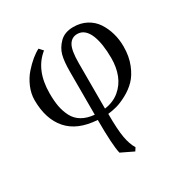

<svg xmlns="http://www.w3.org/2000/svg" viewBox="-157 -571 904 936"><g transform="rotate(-30 295.0 -103.5)"><path d="M465.8 -217.8Q465.8 -257.3 460.9 -290.3Q456.1 -323.2 445.8 -348.9Q435.5 -374.5 418.9 -388.7Q402.3 -402.8 379.9 -402.8Q348.6 -402.8 332.3 -375Q315.9 -347.2 315.9 -275.9V-20Q364.7 -26.4 399.2 -54.9Q433.6 -83.5 449.7 -125Q465.8 -166.5 465.8 -217.8ZM316.9 10.3Q316.9 99.1 325 144Q333 189 350.6 217.3L339.4 234.9L269.5 201.2Q257.8 152.8 257.8 10.3Q147.5 3.4 93.3 -58.6Q39.1 -120.6 39.1 -227.1Q39.1 -263.2 54.4 -299.3Q69.8 -335.4 93.3 -362.1Q116.7 -388.7 139.4 -407.2Q162.1 -425.8 181.2 -435.1L200.2 -414.1Q119.1 -349.6 119.1 -218.3Q119.1 -176.3 125 -144.5Q130.9 -112.8 145.5 -84.5Q160.2 -56.2 188.2 -39.6Q216.3 -22.9 257.8 -19V-260.3Q257.8 -318.8 266.8 -352.5Q275.9 -386.2 303.2 -413.6Q331.5 -441.9 380.4 -441.9Q421.4 -441.9 453.9 -424.6Q486.3 -407.2 505.9 -377.7Q525.4 -348.1 535.6 -312.5Q545.9 -276.9 545.9 -237.3Q545.9 -181.6 528.1 -137.5Q510.3 -93.3 484.6 -67.4Q459 -41.5 425.5 -23.7Q392.1 -5.9 366.5 1Q340.8 7.8 316.9 10.3Z"/></g></svg>

Font: Libertinage
Style: l
Weight: 400
Designer: OSP
Foundry: OSP
Version: Version 1.0; 2008; OFL relea